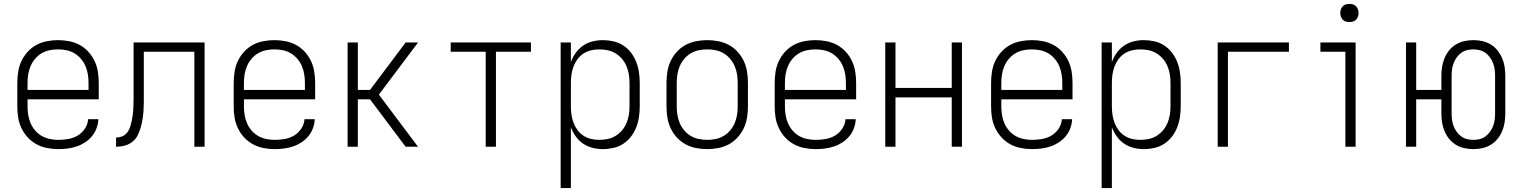

<svg xmlns="http://www.w3.org/2000/svg" viewBox="-20 -746 7740 976"><path d="M276 12Q248 12 219.5 6.5Q191 1 166 -12.5Q141 -26 121.5 -47Q102 -68 89.5 -94Q77 -120 72.5 -148Q68 -176 68 -205V-325Q68 -353 72.5 -381.5Q77 -410 89 -435.5Q101 -461 120.5 -482.5Q140 -504 165 -517.5Q190 -531 218.5 -536.5Q247 -542 275 -542Q303 -542 331.5 -536.5Q360 -531 385 -517.5Q410 -504 429.5 -482.5Q449 -461 461 -435.5Q473 -410 477.5 -381.5Q482 -353 482 -325V-241H120V-205Q120 -183 123.5 -161.5Q127 -140 135.5 -120Q144 -100 158.5 -83Q173 -66 192 -55Q211 -44 233 -39.5Q255 -35 276 -35Q302 -35 327.5 -39.5Q353 -44 375 -57Q397 -70 411.5 -92Q426 -114 428 -140H480Q479 -116 470.5 -93.5Q462 -71 447 -53Q432 -35 412 -22Q392 -9 369.5 -1.5Q347 6 323.5 9Q300 12 276 12ZM430 -289V-325Q430 -347 426.5 -368.5Q423 -390 414.5 -410Q406 -430 391.5 -447Q377 -464 358.5 -475Q340 -486 318.5 -490.5Q297 -495 275 -495Q253 -495 231.5 -490.5Q210 -486 191.5 -475Q173 -464 158.5 -447Q144 -430 135.5 -410Q127 -390 123.5 -368.5Q120 -347 120 -325V-289Z M968 0V-483H711V-269Q711 -248 711 -226Q711 -204 709.5 -182.5Q708 -161 704.5 -139.5Q701 -118 695 -97Q689 -76 679 -56.5Q669 -37 651.5 -24Q634 -11 613 -5.5Q592 0 570 0V-47Q583 -47 596 -51Q609 -55 619 -64Q629 -73 635 -85.5Q641 -98 644.5 -110.5Q648 -123 650.5 -136Q653 -149 655 -162.5Q657 -176 657.5 -189Q658 -202 658.5 -215.5Q659 -229 659 -242.5Q659 -256 659 -269V-530H1020V0Z M1376 12Q1348 12 1319.5 6.5Q1291 1 1266 -12.5Q1241 -26 1221.5 -47Q1202 -68 1189.5 -94Q1177 -120 1172.5 -148Q1168 -176 1168 -205V-325Q1168 -353 1172.5 -381.5Q1177 -410 1189 -435.5Q1201 -461 1220.5 -482.5Q1240 -504 1265 -517.5Q1290 -531 1318.5 -536.5Q1347 -542 1375 -542Q1403 -542 1431.5 -536.5Q1460 -531 1485 -517.5Q1510 -504 1529.5 -482.5Q1549 -461 1561 -435.5Q1573 -410 1577.5 -381.5Q1582 -353 1582 -325V-241H1220V-205Q1220 -183 1223.5 -161.5Q1227 -140 1235.5 -120Q1244 -100 1258.5 -83Q1273 -66 1292 -55Q1311 -44 1333 -39.5Q1355 -35 1376 -35Q1402 -35 1427.5 -39.5Q1453 -44 1475 -57Q1497 -70 1511.5 -92Q1526 -114 1528 -140H1580Q1579 -116 1570.5 -93.5Q1562 -71 1547 -53Q1532 -35 1512 -22Q1492 -9 1469.5 -1.5Q1447 6 1423.5 9Q1400 12 1376 12ZM1530 -289V-325Q1530 -347 1526.5 -368.5Q1523 -390 1514.5 -410Q1506 -430 1491.5 -447Q1477 -464 1458.5 -475Q1440 -486 1418.5 -490.5Q1397 -495 1375 -495Q1353 -495 1331.5 -490.5Q1310 -486 1291.5 -475Q1273 -464 1258.5 -447Q1244 -430 1235.5 -410Q1227 -390 1223.5 -368.5Q1220 -347 1220 -325V-289Z M2042 0 1861 -241H1799V0H1747V-530H1799V-289H1861L2042 -530H2105L1906 -265L2105 0Z M2449 0V-483H2271V-530H2679V-483H2501V0Z M2830 210V-530H2882V-431Q2891 -455 2906.5 -477Q2922 -499 2944 -514Q2966 -529 2992 -535.5Q3018 -542 3044 -542Q3071 -542 3098 -536Q3125 -530 3148 -515Q3171 -500 3187.5 -478.5Q3204 -457 3214 -431.5Q3224 -406 3228 -379Q3232 -352 3232 -325V-205Q3232 -178 3228 -151Q3224 -124 3214 -98.5Q3204 -73 3187.5 -51.5Q3171 -30 3148 -15Q3125 0 3098 6Q3071 12 3044 12Q3018 12 2992 5.5Q2966 -1 2944 -16Q2922 -31 2906.5 -53Q2891 -75 2882 -99V210ZM3026 -35Q3048 -35 3069.5 -39.5Q3091 -44 3109.5 -55.5Q3128 -67 3142 -83.5Q3156 -100 3164.5 -120Q3173 -140 3176.5 -161.5Q3180 -183 3180 -205V-325Q3180 -347 3176.5 -368.5Q3173 -390 3164.5 -410Q3156 -430 3142 -446.5Q3128 -463 3109.5 -474.5Q3091 -486 3069.5 -490.5Q3048 -495 3026 -495Q3005 -495 2984 -490Q2963 -485 2945.5 -473.5Q2928 -462 2915.5 -445Q2903 -428 2895.5 -408Q2888 -388 2885 -367Q2882 -346 2882 -325V-205Q2882 -184 2885 -163Q2888 -142 2895.5 -122Q2903 -102 2915.5 -85Q2928 -68 2945.5 -56.5Q2963 -45 2984 -40Q3005 -35 3026 -35Z M3575 12Q3547 12 3518.5 6.5Q3490 1 3465 -12.5Q3440 -26 3420.5 -47.5Q3401 -69 3389 -94.5Q3377 -120 3372.5 -148.5Q3368 -177 3368 -205V-325Q3368 -353 3372.5 -381.5Q3377 -410 3389 -435.5Q3401 -461 3420.5 -482.5Q3440 -504 3465 -517.5Q3490 -531 3518.5 -536.5Q3547 -542 3575 -542Q3603 -542 3631.5 -536.5Q3660 -531 3685 -517.5Q3710 -504 3729.5 -482.5Q3749 -461 3761 -435.5Q3773 -410 3777.5 -381.5Q3782 -353 3782 -325V-205Q3782 -177 3777.5 -148.5Q3773 -120 3761 -94.5Q3749 -69 3729.5 -47.5Q3710 -26 3685 -12.5Q3660 1 3631.5 6.5Q3603 12 3575 12ZM3575 -35Q3597 -35 3618.5 -39.5Q3640 -44 3658.5 -55Q3677 -66 3691.5 -83Q3706 -100 3714.5 -120Q3723 -140 3726.5 -161.5Q3730 -183 3730 -205V-325Q3730 -347 3726.5 -368.5Q3723 -390 3714.5 -410Q3706 -430 3691.5 -447Q3677 -464 3658.5 -475Q3640 -486 3618.5 -490.5Q3597 -495 3575 -495Q3553 -495 3531.5 -490.5Q3510 -486 3491.5 -475Q3473 -464 3458.5 -447Q3444 -430 3435.5 -410Q3427 -390 3423.5 -368.5Q3420 -347 3420 -325V-205Q3420 -183 3423.5 -161.5Q3427 -140 3435.5 -120Q3444 -100 3458.5 -83Q3473 -66 3491.5 -55Q3510 -44 3531.5 -39.5Q3553 -35 3575 -35Z M4126 12Q4098 12 4069.5 6.5Q4041 1 4016 -12.5Q3991 -26 3971.5 -47Q3952 -68 3939.5 -94Q3927 -120 3922.5 -148Q3918 -176 3918 -205V-325Q3918 -353 3922.5 -381.5Q3927 -410 3939 -435.5Q3951 -461 3970.5 -482.5Q3990 -504 4015 -517.5Q4040 -531 4068.5 -536.5Q4097 -542 4125 -542Q4153 -542 4181.5 -536.5Q4210 -531 4235 -517.5Q4260 -504 4279.5 -482.5Q4299 -461 4311 -435.5Q4323 -410 4327.5 -381.5Q4332 -353 4332 -325V-241H3970V-205Q3970 -183 3973.5 -161.5Q3977 -140 3985.5 -120Q3994 -100 4008.5 -83Q4023 -66 4042 -55Q4061 -44 4083 -39.5Q4105 -35 4126 -35Q4152 -35 4177.5 -39.5Q4203 -44 4225 -57Q4247 -70 4261.5 -92Q4276 -114 4278 -140H4330Q4329 -116 4320.5 -93.5Q4312 -71 4297 -53Q4282 -35 4262 -22Q4242 -9 4219.5 -1.5Q4197 6 4173.5 9Q4150 12 4126 12ZM4280 -289V-325Q4280 -347 4276.5 -368.5Q4273 -390 4264.5 -410Q4256 -430 4241.5 -447Q4227 -464 4208.5 -475Q4190 -486 4168.5 -490.5Q4147 -495 4125 -495Q4103 -495 4081.5 -490.5Q4060 -486 4041.5 -475Q4023 -464 4008.5 -447Q3994 -430 3985.5 -410Q3977 -390 3973.5 -368.5Q3970 -347 3970 -325V-289Z M4480 0V-530H4532V-299H4818V-530H4870V0H4818V-251H4532V0Z M5226 12Q5198 12 5169.5 6.5Q5141 1 5116 -12.5Q5091 -26 5071.5 -47Q5052 -68 5039.5 -94Q5027 -120 5022.5 -148Q5018 -176 5018 -205V-325Q5018 -353 5022.5 -381.5Q5027 -410 5039 -435.5Q5051 -461 5070.5 -482.5Q5090 -504 5115 -517.5Q5140 -531 5168.5 -536.5Q5197 -542 5225 -542Q5253 -542 5281.5 -536.5Q5310 -531 5335 -517.5Q5360 -504 5379.5 -482.5Q5399 -461 5411 -435.5Q5423 -410 5427.5 -381.5Q5432 -353 5432 -325V-241H5070V-205Q5070 -183 5073.5 -161.5Q5077 -140 5085.5 -120Q5094 -100 5108.5 -83Q5123 -66 5142 -55Q5161 -44 5183 -39.5Q5205 -35 5226 -35Q5252 -35 5277.5 -39.5Q5303 -44 5325 -57Q5347 -70 5361.5 -92Q5376 -114 5378 -140H5430Q5429 -116 5420.5 -93.5Q5412 -71 5397 -53Q5382 -35 5362 -22Q5342 -9 5319.5 -1.5Q5297 6 5273.5 9Q5250 12 5226 12ZM5380 -289V-325Q5380 -347 5376.5 -368.5Q5373 -390 5364.5 -410Q5356 -430 5341.5 -447Q5327 -464 5308.5 -475Q5290 -486 5268.5 -490.5Q5247 -495 5225 -495Q5203 -495 5181.5 -490.5Q5160 -486 5141.5 -475Q5123 -464 5108.5 -447Q5094 -430 5085.5 -410Q5077 -390 5073.5 -368.5Q5070 -347 5070 -325V-289Z M5580 210V-530H5632V-431Q5641 -455 5656.5 -477Q5672 -499 5694 -514Q5716 -529 5742 -535.5Q5768 -542 5794 -542Q5821 -542 5848 -536Q5875 -530 5898 -515Q5921 -500 5937.5 -478.5Q5954 -457 5964 -431.5Q5974 -406 5978 -379Q5982 -352 5982 -325V-205Q5982 -178 5978 -151Q5974 -124 5964 -98.5Q5954 -73 5937.5 -51.5Q5921 -30 5898 -15Q5875 0 5848 6Q5821 12 5794 12Q5768 12 5742 5.5Q5716 -1 5694 -16Q5672 -31 5656.5 -53Q5641 -75 5632 -99V210ZM5776 -35Q5798 -35 5819.5 -39.5Q5841 -44 5859.5 -55.5Q5878 -67 5892 -83.5Q5906 -100 5914.5 -120Q5923 -140 5926.5 -161.5Q5930 -183 5930 -205V-325Q5930 -347 5926.5 -368.5Q5923 -390 5914.5 -410Q5906 -430 5892 -446.5Q5878 -463 5859.5 -474.5Q5841 -486 5819.5 -490.5Q5798 -495 5776 -495Q5755 -495 5734 -490Q5713 -485 5695.5 -473.5Q5678 -462 5665.5 -445Q5653 -428 5645.5 -408Q5638 -388 5635 -367Q5632 -346 5632 -325V-205Q5632 -184 5635 -163Q5638 -142 5645.5 -122Q5653 -102 5665.5 -85Q5678 -68 5695.5 -56.5Q5713 -45 5734 -40Q5755 -35 5776 -35Z M6170 0V-530H6532V-483H6222V0Z M6840 -634Q6830 -634 6821 -636.5Q6812 -639 6805.5 -646Q6799 -653 6796 -662Q6793 -671 6793 -680Q6793 -689 6796 -698Q6799 -707 6805.5 -714Q6812 -721 6821 -723.5Q6830 -726 6840 -726Q6849 -726 6858 -723.5Q6867 -721 6873.5 -714Q6880 -707 6883 -698Q6886 -689 6886 -680Q6886 -671 6883 -662Q6880 -653 6873.5 -646Q6867 -639 6858 -636.5Q6849 -634 6840 -634ZM6819 0V-483H6692V-530H6871V0Z M7470 12Q7446 12 7423.5 7Q7401 2 7381 -10Q7361 -22 7346.5 -40Q7332 -58 7323 -79.5Q7314 -101 7310.5 -124Q7307 -147 7307 -170V-241H7179V0H7127V-530H7179V-289H7307V-360Q7307 -383 7310.5 -406Q7314 -429 7323 -450.5Q7332 -472 7346.5 -490Q7361 -508 7381 -520Q7401 -532 7423.5 -537Q7446 -542 7470 -542Q7493 -542 7515.5 -537Q7538 -532 7558 -520Q7578 -508 7592.5 -489.5Q7607 -471 7616 -450Q7625 -429 7628.5 -406Q7632 -383 7632 -360V-170Q7632 -147 7628.5 -124Q7625 -101 7616 -79.5Q7607 -58 7592.5 -40Q7578 -22 7558 -10Q7538 2 7515.5 7Q7493 12 7470 12ZM7470 -35Q7486 -35 7502 -39Q7518 -43 7531.5 -53Q7545 -63 7554.5 -76.5Q7564 -90 7570 -105.5Q7576 -121 7578 -137.5Q7580 -154 7580 -170V-360Q7580 -376 7578 -392.5Q7576 -409 7570 -424.5Q7564 -440 7554.5 -453.5Q7545 -467 7531.5 -477Q7518 -487 7502 -491Q7486 -495 7470 -495Q7453 -495 7437 -491Q7421 -487 7407.5 -477Q7394 -467 7384.5 -453.5Q7375 -440 7369 -424.5Q7363 -409 7361 -392.5Q7359 -376 7359 -360V-170Q7359 -154 7361 -137.5Q7363 -121 7369 -105.5Q7375 -90 7384.5 -76.5Q7394 -63 7407.5 -53Q7421 -43 7437 -39Q7453 -35 7470 -35Z"/></svg>

Font: Lode Dark Term
Style: Regular
Weight: 400
Monospace: yes
Designer: Belleve Invis
Foundry: Belleve Invis
Version: Version 29.2.0